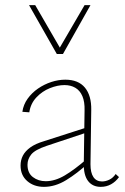

<svg xmlns="http://www.w3.org/2000/svg" viewBox="-20 -723 487 747"><path d="M372 4Q340 4 322.5 -19Q305 -42 306 -87L309 -293Q310 -327 300.5 -349Q291 -371 273 -381.5Q255 -392 231 -392Q204 -392 174 -380Q144 -368 121.5 -344Q99 -320 94 -286L67 -288Q71 -316 87.5 -339Q104 -362 128 -378.5Q152 -395 179.5 -404Q207 -413 234 -413Q285 -413 310.5 -382Q336 -351 335 -295L332 -84Q332 -51 343.5 -34Q355 -17 377 -17Q391 -17 405.5 -24Q420 -31 430 -46L443 -34Q430 -16 412 -6Q394 4 372 4ZM151 4Q112 4 86 -18.5Q60 -41 60 -79Q60 -100 69 -117.5Q78 -135 98 -149.5Q118 -164 152 -174L320 -228L325 -210L160 -155Q116 -140 101.5 -122Q87 -104 87 -82Q87 -50 108 -34Q129 -18 158 -18Q194 -18 232 -40.5Q270 -63 316 -103L322 -87Q281 -49 238 -22.5Q195 4 151 4ZM201 -513 207 -528 309 -703H332L225 -513ZM201 -513 93 -703H117L219 -527L225 -513Z"/></svg>

Font: Ysabeau Office Thin
Style: Regular
Weight: 250
Designer: Christian Thalmann (Catharsis Fonts)
Version: Version 2.001;gftools[0.9.30]; featfreeze: tnum,lnum,ss02